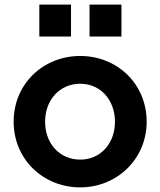

<svg xmlns="http://www.w3.org/2000/svg" viewBox="-20 -798 692 830"><path d="M287 -640V-778H150V-640ZM505 -640V-778H367V-640ZM327 12C484 12 614 -109 614 -272C614 -436 486 -556 327 -556C166 -556 39 -435 39 -272C39 -109 167 12 327 12ZM327 -108C238 -108 175 -177 175 -272C175 -366 238 -436 327 -436C414 -436 477 -366 477 -272C477 -177 414 -108 327 -108Z"/></svg>

Font: Plus Jakarta Sans
Style: Bold
Weight: 700
Designer: Gumpita Rahayu
Foundry: Tokotype
Version: Version 2.071;gftools[0.9.30]